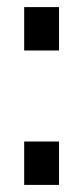

<svg xmlns="http://www.w3.org/2000/svg" viewBox="-20 -520 234 540"><path d="M146 -122V0H48V-122ZM146 -500V-378H48V-500Z"/></svg>

Font: Pathway Extreme Medium
Style: Regular
Weight: 500
Designer: Eduardo Rodriguez Tunni
Foundry: Eduardo Rodriguez Tunni
Version: Version 1.001;gftools[0.9.26]